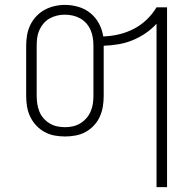

<svg xmlns="http://www.w3.org/2000/svg" viewBox="-20 -550 790 785"><path d="M620 215V-453Q600 -431 575 -414Q550 -397 522 -385.5Q494 -374 464 -369Q434 -364 404 -363V-158Q404 -136 400.5 -114.5Q397 -93 388 -73Q379 -53 364 -37Q349 -21 330 -10.5Q311 0 289 4Q267 8 246 8Q224 8 202.5 4Q181 0 162 -10.5Q143 -21 128 -37Q113 -53 103.5 -73Q94 -93 90.5 -114.5Q87 -136 87 -158V-363Q87 -384 90.5 -405.5Q94 -427 103.5 -447Q113 -467 128 -483Q143 -499 162 -509.5Q181 -520 202.5 -525Q224 -530 246 -530Q273 -530 300.5 -522Q328 -514 349.5 -496.5Q371 -479 384.5 -454Q398 -429 402 -401Q434 -402 466 -409.5Q498 -417 527 -432Q556 -447 579.5 -469.5Q603 -492 620 -520H663V215ZM246 -30Q262 -30 278 -33.5Q294 -37 308 -45.5Q322 -54 333 -66.5Q344 -79 350.5 -94Q357 -109 359.5 -125Q362 -141 362 -158V-363Q362 -379 359.5 -395.5Q357 -412 350.5 -427Q344 -442 333 -454.5Q322 -467 307.5 -475Q293 -483 277 -486.5Q261 -490 244 -490Q228 -490 212 -486Q196 -482 182 -474Q168 -466 157.5 -453.5Q147 -441 140.5 -426Q134 -411 132 -395Q130 -379 130 -363V-158Q130 -141 132.5 -125Q135 -109 141 -94Q147 -79 158 -66.5Q169 -54 183 -45.5Q197 -37 213 -33.5Q229 -30 246 -30Z"/></svg>

Font: Zed Sans Extralight Extended
Style: Regular
Weight: 200
Width: 7
Designer: Belleve Invis
Foundry: Belleve Invis
Version: Version 1.0.0; ttfautohint (v1.8.4)